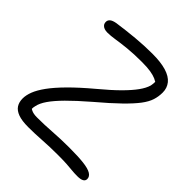

<svg xmlns="http://www.w3.org/2000/svg" viewBox="-194 -844 985 985"><g transform="rotate(45 298.0 -351.5)"><path d="M165 7Q119 7 92 -3Q65 -13 53 -31.5Q41 -50 41 -77Q41 -101 52 -129.5Q63 -158 89 -194Q115 -230 160.5 -276Q206 -322 274 -379Q333 -428 371 -466Q409 -504 430.5 -534Q452 -564 459 -589Q462 -604 462 -618Q454 -623 445 -627Q429 -634 404.5 -638Q380 -642 342 -642Q282 -642 238.5 -637.5Q195 -633 164 -628Q133 -623 109 -623Q97 -623 87 -626.5Q77 -630 71 -637.5Q65 -645 65 -657Q65 -669 75 -677.5Q85 -686 108 -690Q171 -699 231.5 -704.5Q292 -710 350 -710Q411 -710 450.5 -698Q490 -686 509 -662.5Q528 -639 528 -606Q528 -577 519.5 -550.5Q511 -524 488 -493.5Q465 -463 421.5 -420.5Q378 -378 307 -318Q242 -262 202 -221.5Q162 -181 141 -150.5Q120 -120 115 -95Q112 -84 112 -73Q115 -70 120 -68Q135 -60 162 -60Q216 -60 271.5 -64Q327 -68 389 -68Q453 -68 492 -63.5Q531 -59 549.5 -48Q568 -37 568 -19Q568 -6 556.5 0.5Q545 7 521 7Q498 7 480 5Q462 3 438 1.5Q414 0 373 0Q316 0 263.5 3.5Q211 7 165 7Z"/></g></svg>

Font: Shantell Sans Light Light
Style: Regular
Weight: 300
Version: Version 1.008;[ac192a2d6]